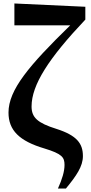

<svg xmlns="http://www.w3.org/2000/svg" viewBox="-20 -854 527 1107"><path d="M314 233H360C421 159 458 105 458 46C458 -26 424 -73 305 -111C196 -145 162 -177 162 -240C162 -365 261 -518 472 -741V-815L63 -834V-708H385C147 -476 29 -336 29 -205C29 -103 91 -41 236 2C338 33 352 53 352 97C352 135 338 180 314 233Z"/></svg>

Font: Source Han Serif KR Heavy
Style: Regular
Weight: 900
Designer: Ryoko NISHIZUKA 西塚涼子 (kana & ideographs); Frank Grießhammer (Latin, Greek & Cyrillic); Wenlong ZHANG 张文龙 (bopomofo); San
Foundry: Adobe
Version: Version 2.001;hotconv 1.1.0;makeotfexe 2.6.0